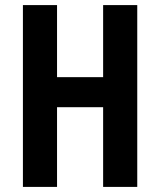

<svg xmlns="http://www.w3.org/2000/svg" viewBox="-20 -734 628 754"><path d="M519 0V-714H385V-431H204V-714H70V0H204V-313H385V0Z"/></svg>

Font: Noto Sans Tamil ExtraCondensed
Style: Bold
Weight: 700
Width: 2
Designer: Jelle Bosma - Monotype Design Team
Foundry: Monotype Imaging Inc.
Version: Version 2.004